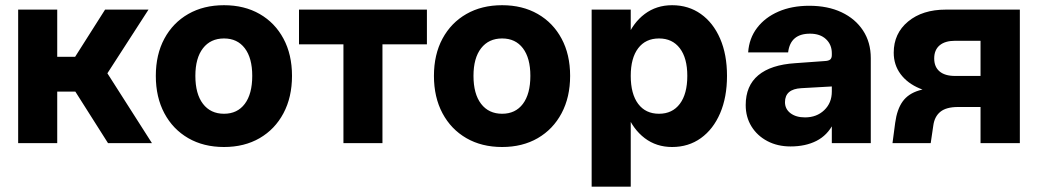

<svg xmlns="http://www.w3.org/2000/svg" viewBox="-20 -536 3887 719"><path d="M220.4 -258.8 373.5 -500H536.1L378.6 -256L378.9 -266.6L549 0H384.5ZM48 -500H194.3V-323.3H326.3L324.6 -193H194.3V0H48Z M563.5 -251.8Q563.5 -172 595.5 -111.9Q627.5 -51.9 684.9 -18.7Q742.4 14.5 818.8 14.5Q895.1 14.5 952.4 -18.7Q1009.6 -51.9 1041.5 -111.9Q1073.5 -172 1073.5 -251.9Q1073.5 -331.9 1041.5 -391.3Q1009.6 -450.8 952.4 -483.6Q895.1 -516.5 818.8 -516.5Q742.4 -516.5 685 -483.6Q627.6 -450.8 595.5 -391.2Q563.5 -331.7 563.5 -251.8ZM924.6 -252Q924.6 -184.3 896.7 -147.1Q868.8 -110 818.9 -110Q768.6 -110 740.1 -147.1Q711.6 -184.3 711.6 -252Q711.6 -318.6 740.1 -355.3Q768.6 -392 818.9 -392Q868.8 -392 896.7 -355.3Q924.6 -318.6 924.6 -252Z M1578.7 -500H1099.7V-370H1266.1V0H1412.2V-370H1578.7Z M1605 -251.8Q1605 -172 1637 -111.9Q1669 -51.9 1726.4 -18.7Q1783.9 14.5 1860.3 14.5Q1936.6 14.5 1993.9 -18.7Q2051.1 -51.9 2083 -111.9Q2115 -172 2115 -251.9Q2115 -331.9 2083 -391.3Q2051.1 -450.8 1993.9 -483.6Q1936.6 -516.5 1860.3 -516.5Q1783.9 -516.5 1726.5 -483.6Q1669.1 -450.8 1637 -391.2Q1605 -331.7 1605 -251.8ZM1966.1 -252Q1966.1 -184.3 1938.2 -147.1Q1910.3 -110 1860.4 -110Q1810.1 -110 1781.6 -147.1Q1753.1 -184.3 1753.1 -252Q1753.1 -318.6 1781.6 -355.3Q1810.1 -392 1860.4 -392Q1910.3 -392 1938.2 -355.3Q1966.1 -318.6 1966.1 -252Z M2195.6 -500V163H2342V-500ZM2302.1 -251.9Q2302.1 -172 2326.3 -111.9Q2350.5 -51.9 2394.3 -18.7Q2438.1 14.5 2496.9 14.5Q2558.3 14.5 2604.6 -18.7Q2650.9 -51.9 2676.7 -111.9Q2702.5 -172 2702.5 -251.9Q2702.5 -331.9 2676.7 -391.3Q2650.9 -450.8 2604.6 -483.6Q2558.3 -516.5 2496.9 -516.5Q2438.1 -516.5 2394.3 -483.6Q2350.5 -450.8 2326.3 -391.3Q2302.1 -331.9 2302.1 -251.9ZM2553.8 -252Q2553.8 -184.3 2525.8 -147.1Q2497.8 -110 2447.9 -110Q2397.6 -110 2369.8 -147.1Q2342 -184.3 2342 -252Q2342 -318.6 2369.8 -355.3Q2397.6 -392 2447.9 -392Q2497.8 -392 2525.8 -355.3Q2553.8 -318.6 2553.8 -252Z M3240.9 -318.5Q3240.9 -377.3 3212.1 -421.4Q3183.2 -465.6 3131.6 -490Q3080 -514.4 3010.5 -514.4Q2945.2 -514.4 2895.1 -492.6Q2844.9 -470.8 2815 -431.5Q2785.2 -392.3 2781.7 -339.8H2931.4Q2939.6 -409.9 3013.4 -409.9Q3051.3 -409.9 3073.1 -389.4Q3095 -368.9 3095 -336.9V0H3240.9ZM3123.1 -186 3095 -193.2Q3095 -150.6 3066.6 -123.5Q3038.3 -96.4 2994.6 -96.4Q2961 -96.4 2940.3 -112Q2919.6 -127.7 2919.6 -153.4Q2919.6 -202.4 2980.7 -205.8L3096.3 -212.3L3095 -329.8Q3095 -318.4 3088.9 -313.1Q3082.8 -307.9 3067.4 -307.3L2958.1 -299.4Q2866.9 -293.6 2819.7 -254.2Q2772.5 -214.8 2772.5 -142.5Q2772.5 -97.6 2794.1 -62.6Q2815.8 -27.5 2853.7 -7.6Q2891.6 12.4 2940.4 12.4Q2996.6 12.4 3037.6 -8.5Q3078.5 -29.4 3100.8 -73.3Q3123.1 -117.2 3123.1 -186Z M3567.6 -135.3Q3523.4 -135.3 3501.5 -117.4Q3479.5 -99.6 3475 -65.8L3465.3 0H3322.2L3332.3 -76.3Q3339.2 -126.7 3360.1 -155.8Q3380.9 -184.9 3421.4 -197.2Q3461.9 -209.5 3526.7 -209.5ZM3556.9 -383.3Q3519 -383.3 3498.7 -366.2Q3478.4 -349 3478.4 -317.2Q3478.4 -285.4 3498.6 -268.5Q3518.7 -251.6 3556.3 -251.6H3651.9V-383.3ZM3531.6 -185.4Q3470.6 -185.4 3424.5 -204.6Q3378.4 -223.8 3352.6 -258.4Q3326.8 -293 3326.8 -338.7Q3326.8 -410.9 3380.7 -455.5Q3434.5 -500 3521.9 -500H3799.1V0H3651.9V-135.3H3537Z"/></svg>

Font: Overused Grotesk Light
Style: Regular
Weight: 300
Designer: RandomMaerks
Version: Version 0.005